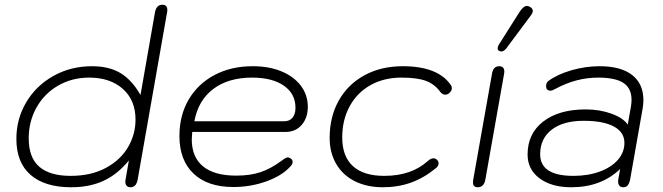

<svg xmlns="http://www.w3.org/2000/svg" viewBox="-20 -779 2795 809"><path d="M49 -194Q49 -278 90.5 -348Q132 -418 205 -459Q278 -500 368 -500Q439 -500 487 -471.5Q535 -443 572 -379L633 -727Q639 -759 664 -759Q685 -759 685 -737Q685 -730 684 -727L560 -22Q554 10 530 10Q519 10 513.5 3.5Q508 -3 508 -14L509 -22L523 -103Q476 -45 417 -17.5Q358 10 280 10Q169 10 109 -42Q49 -94 49 -194ZM551 -275Q551 -357 497.5 -404.5Q444 -452 356 -452Q283 -452 224.5 -418Q166 -384 133.5 -325.5Q101 -267 101 -196Q101 -115 145.5 -76.5Q190 -38 278 -38Q364 -38 426 -71.5Q488 -105 519.5 -159Q551 -213 551 -275Z M736 -206Q736 -293 775 -359.5Q814 -426 884 -463Q954 -500 1045 -500Q1113 -500 1165.5 -478.5Q1218 -457 1247.5 -418Q1277 -379 1277 -329Q1277 -282 1251 -252.5Q1225 -223 1183 -223H790Q788 -201 788 -192Q788 -117 835.5 -78Q883 -39 975 -39Q1034 -39 1077.5 -53.5Q1121 -68 1167 -102Q1185 -116 1193 -116Q1198 -116 1205 -111Q1213 -106 1213 -97Q1213 -87 1202 -76Q1167 -38 1101.5 -14.5Q1036 9 963 9Q855 9 795.5 -47.5Q736 -104 736 -206ZM1177 -268Q1200 -268 1212.5 -283Q1225 -298 1225 -325Q1225 -384 1176 -418Q1127 -452 1042 -452Q942 -452 878.5 -404Q815 -356 799 -268Z M1369 -198Q1369 -287 1407.5 -355.5Q1446 -424 1516 -462Q1586 -500 1677 -500Q1826 -500 1880 -420Q1884 -415 1884 -407Q1884 -396 1871 -385Q1864 -380 1857 -380Q1844 -380 1835 -392Q1811 -425 1774 -438.5Q1737 -452 1672 -452Q1598 -452 1541.5 -420.5Q1485 -389 1453.5 -331.5Q1422 -274 1422 -200Q1422 -120 1467 -79Q1512 -38 1599 -38Q1714 -38 1783 -101Q1796 -112 1806 -112Q1815 -112 1822 -105Q1828 -99 1828 -91Q1828 -79 1816 -70Q1766 -29 1711.5 -9.5Q1657 10 1593 10Q1526 10 1475 -15.5Q1424 -41 1396.5 -88.5Q1369 -136 1369 -198Z M1973 -10Q1973 -18 1974 -22L2053 -468Q2058 -500 2083 -500Q2105 -500 2105 -477L2104 -468L2025 -22Q2019 10 1993 10Q1973 10 1973 -10ZM2077 -576Q2077 -583 2082 -591L2170 -730Q2186 -754 2200 -754Q2206 -754 2213 -750Q2225 -743 2225 -733Q2225 -725 2216 -713L2114 -576Q2103 -562 2092 -562Q2090 -562 2084 -564Q2077 -567 2077 -576Z M2203 -128Q2203 -216 2269 -267Q2335 -318 2448 -318Q2507 -318 2556.5 -300Q2606 -282 2625 -254L2638 -327Q2641 -344 2641 -358Q2641 -407 2607 -429.5Q2573 -452 2500 -452Q2408 -452 2321 -405Q2307 -397 2300 -397Q2281 -397 2281 -416Q2281 -431 2291 -438Q2329 -466 2388 -483Q2447 -500 2506 -500Q2596 -500 2643.5 -463Q2691 -426 2691 -357Q2691 -341 2688 -323L2635 -22Q2631 -5 2624.5 2.5Q2618 10 2606 10Q2594 10 2588.5 1.5Q2583 -7 2585 -22L2593 -67Q2513 10 2387 10Q2304 10 2253.5 -27.5Q2203 -65 2203 -128ZM2611 -177Q2611 -222 2566.5 -246Q2522 -270 2439 -270Q2353 -270 2304.5 -232.5Q2256 -195 2256 -129Q2256 -38 2396 -38Q2458 -38 2507 -56Q2556 -74 2583.5 -105.5Q2611 -137 2611 -177Z"/></svg>

Font: Kodchasan ExtraLight
Style: Italic
Weight: 275
Italic angle: -10°
Version: Version 1.000; ttfautohint (v1.6)